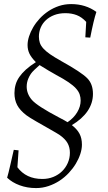

<svg xmlns="http://www.w3.org/2000/svg" viewBox="-20 -725 540 959"><path d="M15.6 162.6Q18.1 154.8 22.7 136.2Q27.3 117.7 32.2 96.2Q37.1 74.7 41.7 54.4Q46.4 34.2 48.8 23.4L72.8 25.9L66.9 110.4Q110.4 168.9 191.4 168.9Q221.2 168.9 246.3 158.7Q271.5 148.4 289.8 130.6Q308.1 112.8 318.6 88.9Q329.1 64.9 329.1 38.1Q329.1 10.3 317.1 -10.7Q305.2 -31.7 276.4 -51.8Q271 -55.7 258.5 -62.7Q246.1 -69.8 230 -79.1Q213.9 -88.4 195.8 -98.6Q177.7 -108.9 161.1 -118.4Q144.5 -127.9 131.6 -136Q118.7 -144 112.3 -148.9Q79.6 -173.8 65.9 -200Q52.2 -226.1 52.2 -259.8Q52.2 -281.7 57.9 -301.8Q63.5 -321.8 76.4 -340.6Q89.4 -359.4 109.6 -377.7Q129.9 -396 159.2 -414.6Q137.2 -436.5 127.4 -456.3Q117.7 -476.1 117.7 -500Q117.7 -520 125 -543Q132.3 -565.9 145.8 -588.9Q159.2 -611.8 178.5 -632.6Q197.8 -653.3 221.9 -669.4Q246.1 -685.5 274.7 -695.1Q303.2 -704.6 335.4 -704.6Q407.7 -704.6 461.4 -665.5Q447.8 -625 430.7 -537.1L406.2 -538.6L410.6 -615.7Q388.7 -639.6 363.3 -649.4Q337.9 -659.2 306.6 -659.2Q275.4 -659.2 250.7 -649.7Q226.1 -640.1 209 -624Q191.9 -607.9 183.1 -586.7Q174.3 -565.4 174.3 -542Q174.3 -525.4 179 -511.2Q183.6 -497.1 196 -483.2Q208.5 -469.2 230.2 -454.1Q252 -439 286.1 -419.9Q386.2 -364.3 415.5 -334.5Q444.3 -305.7 444.3 -255.9Q444.3 -210 417.5 -170.4Q390.6 -130.9 338.9 -100.1Q365.7 -79.1 377.4 -56.6Q389.2 -34.2 389.2 -2.4Q389.2 19.5 381.1 44.2Q373 68.8 358.6 92.8Q344.2 116.7 323.5 138.9Q302.7 161.1 277.3 177.7Q252 194.3 222.2 204.3Q192.4 214.4 160.2 214.4Q115.7 214.4 78.1 200.4Q40.5 186.5 15.6 162.6ZM317.4 -114.7Q348.1 -135.3 365.5 -164.1Q382.8 -192.9 382.8 -222.7Q382.8 -238.8 377.9 -253.4Q373 -268.1 359.6 -283Q346.2 -297.9 322.3 -314.2Q298.3 -330.6 260.7 -350.6Q242.2 -360.4 221.7 -373Q201.2 -385.7 177.7 -399.9Q162.6 -386.2 153.6 -377.9Q144.5 -369.6 141.6 -365.7Q129.4 -351.6 121.3 -332.3Q113.3 -313 113.3 -292.5Q113.3 -255.9 139.6 -225.6Q167 -194.8 273.9 -138.7Q290 -130.4 301 -124.3Q312 -118.2 317.4 -114.7Z"/></svg>

Font: XB Kayhan
Style: Italic
Weight: 400
Italic angle: -12°
Designer: Behnam
Foundry: Irmug
Version: Version 7.300 2009